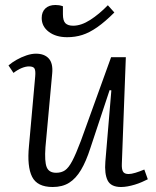

<svg xmlns="http://www.w3.org/2000/svg" viewBox="-20 -735 623 769"><path d="M14 -473Q28 -485 46.5 -495.5Q65 -506 85.5 -513Q106 -520 124 -520Q158 -520 175.5 -500.5Q193 -481 189 -440L162 -145Q158 -88 167 -65.5Q176 -43 205 -43Q226 -43 240.5 -53Q255 -63 269.5 -90.5Q284 -118 304 -171L425 -506H484L468 -79Q467 -58 472.5 -48Q478 -38 495 -38Q506 -38 522.5 -43Q539 -48 558 -56L572 -17Q562 -12 548.5 -6Q535 0 520 4.5Q505 9 491 11.5Q477 14 465 14Q424 14 411 -12.5Q398 -39 402 -88L426 -373L419 -374L342 -142Q325 -89 304.5 -54.5Q284 -20 257 -3Q230 14 191 14Q129 14 108.5 -27Q88 -68 96 -150L121 -429Q123 -451 118.5 -460Q114 -469 96 -469Q83 -469 67 -462.5Q51 -456 34 -443ZM249 -586Q204 -586 175.5 -607.5Q147 -629 147 -663Q147 -687 161.5 -701Q176 -715 202 -715Q210 -715 216.5 -714Q223 -713 232 -710V-678Q232 -652 242 -642Q252 -632 273 -632Q305 -632 341 -655Q377 -678 412 -714L438 -685Q401 -648 369.5 -626Q338 -604 309.5 -595Q281 -586 249 -586Z"/></svg>

Font: Literata 18pt Light
Style: Italic
Weight: 300
Italic angle: -2°
Designer: Latin by Veronika Burian and Jose Scaglione. Greek by Irene Vlachou. Cyrillic by Vera Evstafieva
Foundry: TypeTogether
Version: Version 3.103;gftools[0.9.29]